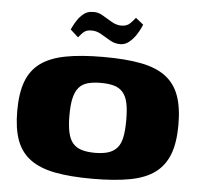

<svg xmlns="http://www.w3.org/2000/svg" viewBox="-48 -687 774 744"><g transform="rotate(5 338.5 -315.0)"><path d="M338 7Q251 7 191.5 -4.5Q132 -16 95 -43.5Q58 -71 41.5 -116.5Q25 -162 25 -230Q25 -299 42 -344.5Q59 -390 96 -417Q133 -444 193 -455.5Q253 -467 340 -467Q427 -467 486.5 -455.5Q546 -444 582.5 -416.5Q619 -389 635.5 -343.5Q652 -298 652 -230Q652 -162 635 -116.5Q618 -71 581.5 -43.5Q545 -16 485 -4.5Q425 7 338 7ZM339 -94Q369 -94 390 -100.5Q411 -107 424.5 -122Q438 -137 443.5 -163.5Q449 -190 449 -230Q449 -271 443.5 -297Q438 -323 424.5 -338.5Q411 -354 390 -360Q369 -366 339 -366Q309 -366 287.5 -360Q266 -354 253 -338.5Q240 -323 234 -297Q228 -271 228 -230Q228 -190 234 -163.5Q240 -137 253 -122Q266 -107 287.5 -100.5Q309 -94 339 -94ZM400 -522Q378 -522 359.5 -533Q341 -544 322 -555Q303 -566 282 -565Q263 -565 251 -552.5Q239 -540 235 -534L204 -562Q204 -562 209.5 -573.5Q215 -585 224.5 -599.5Q234 -614 248.5 -625.5Q263 -637 282 -637Q303 -639 322 -627.5Q341 -616 360 -605Q379 -594 398 -594Q420 -594 433 -607.5Q446 -621 452 -629L482 -605Q482 -605 476.5 -592.5Q471 -580 460.5 -564Q450 -548 434.5 -535Q419 -522 400 -522Z"/></g></svg>

Font: Genos ExtraBold
Style: Regular
Weight: 800
Designer: Robert E. Leuschke
Foundry: Robert E. Leuschke
Version: Version 1.010